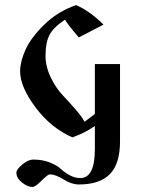

<svg xmlns="http://www.w3.org/2000/svg" viewBox="-20 -530 566 760"><path d="M44.9 153.3Q44.9 140.6 68.4 121.1Q91.8 101.6 111.3 101.6Q147.5 101.6 176.3 112.8Q205.1 124 220.2 138.2Q235.4 152.3 255.9 163.6Q276.4 174.8 297.9 174.8Q355.5 174.8 355.5 60.5V-31.2Q314.5 -2.9 266.6 13.7Q181.6 -23.4 120.6 -105Q59.6 -186.5 59.6 -248Q59.6 -285.2 80.6 -332.5Q101.6 -379.9 154.8 -432.1Q208 -484.4 281.2 -509.8Q335.9 -486.3 389.6 -432.6L292 -381.8Q246.1 -435.5 237.3 -452.1Q191.4 -421.9 175.8 -391.6Q160.2 -361.3 160.2 -309.6Q160.2 -266.6 180.7 -224.1Q201.2 -181.6 226.6 -154.8Q252 -127.9 278.8 -97.2Q305.7 -66.4 314.5 -47.9Q343.8 -69.3 355.5 -79.1V-276.4H455.1V29.3Q455.1 118.2 415 159.2Q375 200.2 292 200.2Q263.7 200.2 231.4 180.2Q199.2 160.2 177.7 160.2Q168.9 160.2 144.5 185.1Q120.1 210 108.4 210Q88.9 210 66.9 192.4Q44.9 174.8 44.9 153.3Z"/></svg>

Font: TriodPostnaja
Style: Medium
Weight: 500
Version: 20110805